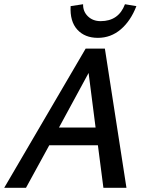

<svg xmlns="http://www.w3.org/2000/svg" viewBox="-32 -888 688 908"><path d="M431 -709Q369 -709 333.5 -748Q298 -787 302 -859L361 -868Q360 -834 383.5 -811Q407 -788 444 -788Q529 -788 559 -868L613 -859Q586 -789 539 -749Q492 -709 431 -709ZM373 -658H464L566 0H457L431 -201H201L91 0H-12ZM247 -285H420L387 -543Z"/></svg>

Font: EauTestInfant Semibold
Style: Italic
Weight: 600
Italic angle: -12°
Designer: Christian Thalmann (Catharsis Fonts)
Version: Version 0.001;PS 000.001;hotconv 1.0.88;makeotf.lib2.5.64775